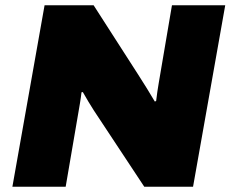

<svg xmlns="http://www.w3.org/2000/svg" viewBox="-20 -708 874 728"><path d="M27 0H229L278 -286C280 -299 286 -329 289 -358L294 -359C306 -337 324 -308 336 -289L527 0H712L834 -688H632L582 -394C578 -370 575 -351 572 -325L567 -323C551 -350 525 -393 504 -425L335 -688H149Z"/></svg>

Font: Archivo Black
Style: Italic
Weight: 900
Italic angle: -10°
Designer: Hector Gatti
Foundry: Omnibus-Type
Version: Version 2.001